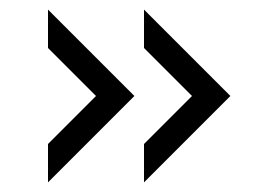

<svg xmlns="http://www.w3.org/2000/svg" viewBox="-20 -500 560 400"><path d="M460 -300 280 -120V-200L380 -300L280 -400V-480ZM260 -300 80 -120V-200L180 -300L80 -400V-480Z"/></svg>

Font: Gauge
Style: Regular
Weight: 400
Designer: Daniel Pimley
Foundry: Daniel Pimley
Version: Version 2.0